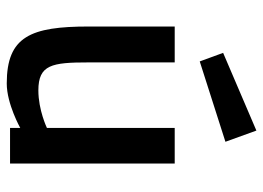

<svg xmlns="http://www.w3.org/2000/svg" viewBox="-128 -660 798 583"><g transform="rotate(90 271.5 -369.0)"><path d="M167 -576 411 -654 377 -748 141 -647ZM477 0H369V-31C369 -31 296 10 234 10C91 10 61 -63 61 -239V-500H170V-238C170 -127 177 -86 255 -86C315 -86 369 -112 369 -112V-500H477Z"/></g></svg>

Font: RazerF5 SemiBold
Style: Regular
Weight: 600
Foundry: Razer Inc.
Version: Version 2